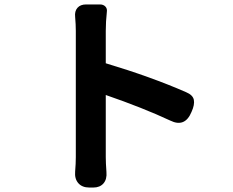

<svg xmlns="http://www.w3.org/2000/svg" viewBox="-20 -801 1040 857"><path d="M364.3 -781.2H425.8Q441.4 -781.2 450.2 -772Q459 -762.7 457 -749Q452.1 -703.1 452.1 -663.1V-518.6Q654.3 -458 810.5 -389.6Q840.8 -377 845.2 -355.5Q849.6 -334 835 -301.8Q805.7 -230.5 740.2 -262.7Q619.1 -319.3 452.1 -377V-99.6Q452.1 -74.2 455.1 -33.2Q458 -1 441.9 17.6Q425.8 36.1 396.5 36.1H378.9Q346.7 36.1 329.6 16.6Q312.5 -2.9 315.4 -35.2Q318.4 -70.3 318.4 -99.6V-663.1Q318.4 -691.4 315.4 -725.6Q312.5 -751 325.7 -766.1Q338.9 -781.2 364.3 -781.2Z"/></svg>

Font: GenSenMaruGothic TW TTF Bold
Style: Regular
Weight: 700
Version: Version 1.301